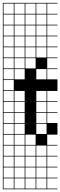

<svg xmlns="http://www.w3.org/2000/svg" viewBox="-20 -1025 425 1352"><path d="M0 307.7V-1004.8H384.6V-1000H312.5V-927.9H384.6V-923.1H312.5V-851H384.6V-846.2H312.5V-774H384.6V-769.2H312.5V-697.1H384.6V-692.3H312.5V-620.2H384.6V-615.4H312.5V-543.3H384.6V-538.5H312.5V-466.3H384.6V-384.6H312.5V-312.5H384.6V-307.7H312.5V-235.6H384.6V-230.8H312.5V-158.7H384.6V-76.9H312.5V-4.8H384.6V0H312.5V72.1H384.6V76.9H312.5V149H384.6V153.8H312.5V226H384.6V230.8H312.5V302.9H384.6V307.7ZM235.6 -927.9H307.7V-1000H235.6ZM158.7 -927.9H230.8V-1000H158.7ZM81.7 -927.9H153.8V-1000H81.7ZM4.8 -927.9H76.9V-1000H4.8ZM235.6 -851H307.7V-923.1H235.6ZM158.7 -851H230.8V-923.1H158.7ZM81.7 -851H153.8V-923.1H81.7ZM4.8 -851H76.9V-923.1H4.8ZM235.6 -774H307.7V-846.2H235.6ZM158.7 -774H230.8V-846.2H158.7ZM81.7 -774H153.8V-846.2H81.7ZM4.8 -774H76.9V-846.2H4.8ZM235.6 -697.1H307.7V-769.2H235.6ZM158.7 -697.1H230.8V-769.2H158.7ZM4.8 -697.1H76.9V-769.2H4.8ZM81.7 -697.1H153.8V-769.2H81.7ZM235.6 -620.2H307.7V-692.3H235.6ZM158.7 -620.2H230.8V-692.3H158.7ZM4.8 -620.2H76.9V-692.3H4.8ZM81.7 -620.2H153.8V-692.3H81.7ZM81.7 -543.3H153.8V-615.4H81.7ZM158.7 -543.3H230.8V-615.4H158.7ZM4.8 -543.3H76.9V-615.4H4.8ZM235.6 -466.3H307.7V-538.5H235.6ZM81.7 -466.3H153.8V-538.5H81.7ZM4.8 -466.3H76.9V-538.5H4.8ZM4.8 -389.4H76.9V-461.5H4.8ZM235.6 -312.5H307.7V-384.6H235.6ZM81.7 -312.5H153.8V-384.6H81.7ZM4.8 -312.5H76.9V-384.6H4.8ZM81.7 -235.6H153.8V-307.7H81.7ZM235.6 -235.6H307.7V-307.7H235.6ZM4.8 -235.6H76.9V-307.7H4.8ZM81.7 -158.7H153.8V-230.8H81.7ZM235.6 -158.7H307.7V-230.8H235.6ZM4.8 -158.7H76.9V-230.8H4.8ZM307.7 -153.8H235.6V-81.7H307.7ZM4.8 -81.7H76.9V-153.8H4.8ZM81.7 -81.7H153.8V-153.8H81.7ZM158.7 -4.8H230.8V-76.9H158.7ZM4.8 -4.8H76.9V-76.9H4.8ZM81.7 -4.8H153.8V-76.9H81.7ZM158.7 72.1H230.8V0H158.7ZM235.6 72.1H307.7V0H235.6ZM4.8 72.1H76.9V0H4.8ZM81.7 72.1H153.8V0H81.7ZM158.7 149H230.8V76.9H158.7ZM235.6 149H307.7V76.9H235.6ZM81.7 149H153.8V76.9H81.7ZM4.8 149H76.9V76.9H4.8ZM158.7 226H230.8V153.8H158.7ZM235.6 226H307.7V153.8H235.6ZM81.7 226H153.8V153.8H81.7ZM4.8 226H76.9V153.8H4.8ZM158.7 302.9H230.8V230.8H158.7ZM81.7 302.9H153.8V230.8H81.7ZM235.6 302.9H307.7V230.8H235.6ZM4.8 302.9H76.9V230.8H4.8Z"/></svg>

Font: Jacquarda Bastarda 9 Charted
Style: Regular
Weight: 400
Designer: Sarah Cadigan-Fried
Version: Version 1.000; ttfautohint (v1.8.4.7-5d5b)